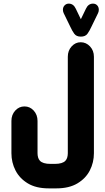

<svg xmlns="http://www.w3.org/2000/svg" viewBox="-20 -864 580 1059"><path d="M426 -758 454 -816Q467 -844 493 -844Q507 -844 516 -834.5Q525 -825 525 -810Q525 -805 524 -801Q523 -797 521 -792L484 -716Q474 -694 462.5 -678Q451 -662 426 -662Q401 -662 389.5 -678Q378 -694 368 -716L331 -792Q329 -797 328 -801Q327 -805 327 -810Q327 -825 336.5 -834.5Q346 -844 359 -844Q385 -844 398 -816ZM498 -19Q498 32 475.5 76Q453 120 407 147.5Q361 175 291 175H249Q179 175 133.5 147.5Q88 120 65.5 76Q43 32 43 -19V-197Q43 -231 64 -254Q85 -277 115 -277Q145 -277 166 -254Q187 -231 187 -197V-19Q187 -7 190 4Q193 15 200.5 23Q208 31 222.5 35.5Q237 40 260 40H281Q304 40 318.5 35.5Q333 31 340.5 23Q348 15 351 4Q354 -7 354 -19V-551Q354 -585 375 -608Q396 -631 425 -631Q455 -631 476.5 -608Q498 -585 498 -551Z"/></svg>

Font: Beiruti Black
Style: Regular
Weight: 900
Designer: Arlette Boutros
Foundry: Boutros
Version: Version 1.41